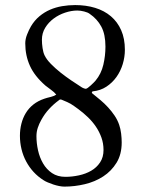

<svg xmlns="http://www.w3.org/2000/svg" viewBox="-20 -728 547 738"><path d="M141.1 -575.2Q141.1 -560.1 143.6 -543.2Q146 -526.4 151.4 -515.1Q159.2 -499 175.8 -482.2Q192.4 -465.3 212.6 -449.2Q232.9 -433.1 253.9 -418.9Q274.9 -404.8 291 -394.5Q295.4 -391.1 301.3 -388.9Q307.1 -386.7 309.6 -386.7Q312.5 -386.7 317.9 -390.6Q323.2 -394.5 329.1 -399.9Q335 -405.3 340.1 -410.4Q345.2 -415.5 347.2 -418Q369.1 -444.3 377.2 -479Q385.3 -513.7 385.3 -548.8Q385.3 -596.2 369.4 -625.7Q353.5 -655.3 324.7 -674.8Q317.9 -680.2 303.7 -683.8Q289.6 -687.5 277.3 -687.5Q254.4 -687.5 230.2 -679.4Q206.1 -671.4 186.3 -656.7Q166.5 -642.1 153.8 -621.3Q141.1 -600.6 141.1 -575.2ZM120.1 -204.6Q120.1 -177.7 126.2 -150.1Q132.3 -122.6 145.5 -99.9Q158.7 -77.1 179.9 -62.7Q201.2 -48.3 231.4 -48.3Q257.3 -48.3 283.4 -54Q309.6 -59.6 330.6 -71.8Q351.6 -84 364.7 -103.8Q377.9 -123.5 377.9 -151.4Q377.9 -176.8 369.9 -199.2Q361.8 -221.7 348.6 -241.2Q335.4 -260.7 318.1 -277.3Q300.8 -293.9 281.7 -308.1Q271 -315.9 264.4 -320.6Q257.8 -325.2 251.7 -328.9Q245.6 -332.5 238.3 -335.7Q231 -338.9 219.2 -343.8Q216.8 -344.7 215.6 -345.2Q214.4 -345.7 212.9 -345.7Q208.5 -345.7 206.5 -342.8Q195.3 -334.5 186 -326.2Q176.8 -317.9 168.5 -308.8Q160.2 -299.8 152.8 -289.6Q145.5 -279.3 138.7 -267.1Q130.4 -252.4 125.2 -236.8Q120.1 -221.2 120.1 -204.6ZM56.6 -206.1Q56.6 -230.5 62.3 -252.7Q67.9 -274.9 79.3 -293.7Q90.8 -312.5 108.4 -326.4Q126 -340.3 150.4 -348.6Q160.6 -352.1 174.1 -355.2Q187.5 -358.4 196.3 -364.3Q188.5 -374 176.8 -382.3Q165 -390.6 154.8 -398.9Q112.8 -435.5 95 -475.1Q77.1 -514.6 77.1 -561.5Q77.1 -577.6 84 -595.2Q90.8 -612.8 99.1 -627Q112.8 -649.9 131.6 -665.5Q150.4 -681.2 172.4 -690.7Q194.3 -700.2 218.8 -704.3Q243.2 -708.5 269 -708.5Q310.5 -708.5 345.7 -697.8Q380.9 -687 406.2 -665.5Q431.6 -644 445.8 -611.8Q460 -579.6 460 -536.6Q460 -508.8 451.7 -481.4Q443.4 -454.1 427.5 -431.9Q411.6 -409.7 388.9 -394.8Q366.2 -379.9 337.4 -377Q335.4 -377 334.2 -375.2Q333 -373.5 333 -372.6Q333 -370.6 334.5 -369.1Q335.4 -368.2 336.4 -367.7Q351.1 -356 366.5 -343Q381.8 -330.1 395.5 -315.2Q409.2 -300.3 420.4 -283.7Q431.6 -267.1 438 -248.5Q443.4 -232.9 445.6 -214.6Q447.8 -196.3 447.8 -180.7Q447.8 -134.8 428 -102.5Q408.2 -70.3 376.7 -49.8Q345.2 -29.3 305.9 -20Q266.6 -10.7 227.5 -10.7Q218.8 -10.7 207.5 -12.9Q196.3 -15.1 185.1 -18.8Q173.8 -22.5 163.6 -26.9Q153.3 -31.2 147 -35.6Q126 -48.8 109.1 -67.1Q92.3 -85.4 80.6 -107.4Q68.8 -129.4 62.7 -154.5Q56.6 -179.7 56.6 -206.1Z"/></svg>

Font: IM FELL French Canon
Style: Italic
Weight: 400
Italic angle: -17°
Designer: Igino Marini
Foundry: Igino Marini
Version: 3.00